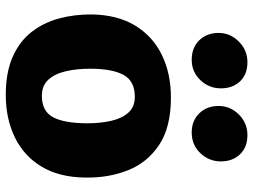

<svg xmlns="http://www.w3.org/2000/svg" viewBox="-126 -743 877 665"><g transform="rotate(90 312.5 -410.5)"><path d="M308 8Q231 8 177.2 -15.8Q123.5 -39.5 91 -81Q58.5 -122.5 44 -176.2Q29.5 -230 30 -290Q31.5 -379 68.5 -440Q105.5 -501 170 -532.5Q234.5 -564 318 -564Q421 -564 482.2 -523Q543.5 -482 570 -414.5Q596.5 -347 595 -267Q594 -177.5 557.2 -116.2Q520.5 -55 456 -23.5Q391.5 8 308 8ZM312 -117Q365.5 -117 386.2 -156.2Q407 -195.5 407 -275Q407 -320 398.5 -357.2Q390 -394.5 370 -416.8Q350 -439 315 -439Q260.5 -439 239.2 -399.5Q218 -360 218 -284Q218 -238 226.8 -200Q235.5 -162 256 -139.5Q276.5 -117 312 -117ZM187 -636Q145 -636 119.5 -662.2Q94 -688.5 94 -729Q94 -769.5 124 -799.2Q154 -829 195 -829Q238 -829 262 -803.2Q286 -777.5 286 -737Q286 -696 257.5 -666Q229 -636 187 -636ZM439 -636Q398 -636 372.5 -662.2Q347 -688.5 347 -729Q347 -769.5 376.5 -799.2Q406 -829 448 -829Q490 -829 514.5 -803.2Q539 -777.5 539 -737Q539 -696 510.5 -666Q482 -636 439 -636Z"/></g></svg>

Font: Merriweather Sans Black
Style: Regular
Weight: 900
Designer: Eben Sorkin
Foundry: Eben Sorkin
Version: Version 1.008; ttfautohint (v1.7.19-72a1) -l 8 -r 50 -G 200 